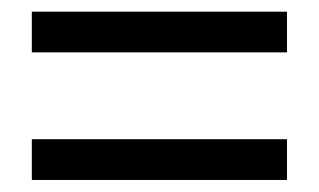

<svg xmlns="http://www.w3.org/2000/svg" viewBox="-20 -493 543 327"><path d="M468.8 -473.1V-403.8H34.2V-473.1ZM468.8 -255.9V-186.5H34.2V-255.9Z"/></svg>

Font: Varta SemiBold
Style: Regular
Weight: 600
Designer: Joana Correia, Viktoriya Grabowska, Eben Sorkin
Foundry: Sorkin Type
Version: Version 1.003; ttfautohint (v1.3) -l 8 -r 24 -G 200 -x 12 -H